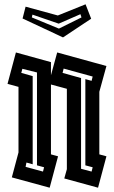

<svg xmlns="http://www.w3.org/2000/svg" viewBox="-20 -874 530 893"><path d="M15 -484 54 -630 217 -585V-524L246 -630L475 -567L442 -447V-156L475 -147L436 -1L279 -44L291 -87V-461L217 -481V-156L250 -147L211 -1L35 -49L66 -165V-470ZM357 -511V-89L406 -76L411 -96L377 -105V-506L406 -498L411 -518L276 -555L271 -535ZM132 -110 103 -118 99 -98 180 -76 185 -96 152 -105V-537L84 -554L79 -535L132 -520ZM85 -788 99 -843 249 -802 378 -854 404 -787 273 -700ZM253 -764 131 -806 128 -793 254 -741 359 -793 354 -808Z"/></svg>

Font: Blaka Hollow
Style: Regular
Weight: 400
Designer: Mohamed Gaber
Foundry: Kief Type Foundry
Version: Version 1.003; ttfautohint (v1.8.4.7-5d5b)